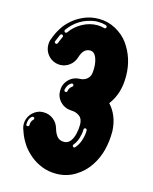

<svg xmlns="http://www.w3.org/2000/svg" viewBox="-124 -926 804 1008"><g transform="rotate(15 278.0 -422.0)"><path d="M279.2 0Q235.6 0 200 -14.6Q164.4 -29.2 137.9 -51.5Q111.4 -73.8 94.6 -96.5Q70.8 -131.2 60.9 -158.9Q51 -186.6 51 -186.6Q48 -197.5 48 -208.9Q48 -237.6 65.8 -260.9Q83.7 -284.2 112.9 -292.6Q123.8 -294.6 134.2 -294.6Q163.4 -294.6 186.6 -276.7Q209.9 -258.9 218.3 -228.7Q224.8 -205 237.9 -188.6Q251 -172.3 275.7 -172.3Q297 -172.3 309.9 -188.9Q322.8 -205.4 328.7 -230.4Q334.7 -255.4 334.7 -281.2Q334.7 -312.9 315.3 -327Q296 -341.1 272.3 -341.1Q235.6 -342.6 211.4 -367.1Q187.1 -391.6 187.1 -427.2Q187.1 -462.4 211.4 -487.4Q235.6 -512.4 272.3 -513.4Q282.2 -513.4 292.8 -517.3Q303.5 -521.3 310.4 -527.7Q318.3 -533.7 323.8 -546Q329.2 -558.4 329.2 -588.1Q329.2 -621.3 318.3 -646.3Q307.4 -671.3 284.7 -671.3Q249 -670.8 234.2 -621.8Q225.7 -592.6 202.5 -575Q179.2 -557.4 151 -557.4Q140.1 -557.4 128.2 -560.4Q99 -568.8 81.9 -592.1Q64.9 -615.3 64.9 -644.1Q64.9 -655.9 67.8 -667.8Q67.8 -667.8 77.7 -693.6Q87.6 -719.3 110.4 -752.5Q126.2 -773.8 151.7 -794.6Q177.2 -815.3 211.6 -829.5Q246 -843.6 287.6 -843.6Q336.6 -843.6 379 -820.5Q421.3 -797.5 448 -761.4Q501 -687.1 502 -592.6V-584.2Q502 -493.6 453.5 -430.2Q503 -376.2 507.4 -294.1V-287.1Q507.4 -235.6 495.3 -188.4Q483.2 -141.1 456.4 -100.5Q428.7 -57.4 382.2 -28.7Q335.6 0 279.2 0ZM136.6 -728.2Q141.1 -728.2 144.1 -732.2Q167.8 -766.8 206.9 -788.1Q246 -809.4 287.6 -809.4Q306.9 -809.4 325.2 -804L327.7 -803.5Q333.7 -803.5 336.6 -809.9V-812.4Q336.6 -818.3 330.2 -821.3Q309.9 -827.2 289.6 -827.2H273.8Q183.2 -816.3 129.2 -741.6Q128.2 -739.6 128.2 -737.1Q128.2 -732.2 132.2 -729.2Q134.2 -728.2 136.6 -728.2ZM103 -658.9Q108.4 -658.9 111.4 -664.9Q118.3 -683.2 127.2 -702L128.2 -705.9Q128.2 -708.9 125.5 -711.6Q122.8 -714.4 119.3 -714.4Q114.4 -714.4 111.4 -708.9Q110.4 -706.9 109.4 -705Q102 -687.6 95 -670.8L94.1 -666.8Q94.1 -662.4 100 -659.4ZM217.8 -427.7Q220.8 -427.7 222.8 -429.5Q224.8 -431.2 225.2 -434.2Q228.2 -453.5 243.1 -462.9Q247.5 -465.8 247.5 -470.8Q247.5 -474.3 245.3 -476.7Q243.1 -479.2 238.6 -479.2Q237.1 -479.2 235.1 -478.2Q222.8 -471.3 216.6 -460.1Q210.4 -449 208.4 -437.6V-436.6Q208.4 -433.7 210.1 -430.9Q211.9 -428.2 215.3 -427.7ZM335.1 -157.4Q338.6 -157.4 341.6 -161.4Q358.9 -181.2 367.3 -208.4Q375.7 -235.6 375.7 -257.4V-261.9Q375.2 -265.3 373 -267.6Q370.8 -269.8 367.8 -269.8H366.3Q362.9 -269.8 360.6 -267.3Q358.4 -264.9 358.4 -261.4V-257.4Q358.4 -239.6 350.7 -214.1Q343.1 -188.6 328.7 -172.3Q326.2 -169.3 326.2 -166.3Q326.2 -162.9 329.2 -159.9Q331.7 -157.4 335.1 -157.4ZM69.8 -202.5Q73.8 -202.5 76.2 -205Q78.7 -207.4 78.7 -211.4Q78.7 -220.8 81.4 -228.7Q84.2 -236.6 91.1 -242.6Q94.1 -245 94.1 -249Q94.1 -252.5 92.1 -255Q90.1 -257.4 85.6 -257.4H85.1Q83.2 -257.4 80.2 -255.9Q69.3 -247 65.6 -234.9Q61.9 -222.8 61.9 -211.4V-209.9Q61.9 -206.9 64.1 -204.7Q66.3 -202.5 69.8 -202.5Z"/></g></svg>

Font: AKL FREE 002
Style: Regular
Weight: 400
Designer: AKL
Foundry: AKL
Version: Version 1.00;August 17, 2024;FontCreator 13.0.0.2675 64-bit